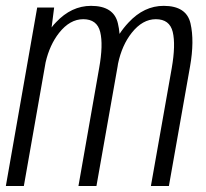

<svg xmlns="http://www.w3.org/2000/svg" viewBox="-36 -620 685 640"><path d="M-16.5 0 88 -595H144.5L136 -528.5Q142.5 -537.5 150.5 -545.5Q202 -600.5 267.5 -600.5Q343.5 -600.5 357 -542Q361 -525.5 362.5 -507Q375.5 -527 392.5 -545Q444 -600.5 509.5 -600.5Q585.5 -600.5 599 -542Q612.5 -483.5 597.5 -398.5L527 0H467L536.5 -393Q550 -471 539.8 -513.5Q529.5 -556 483.5 -556Q439 -556 403 -510.5Q370.5 -469.5 357.5 -408Q356.5 -403 356 -398.5L285.5 0H225.5L294.5 -393Q308.5 -471 298 -513.5Q287.5 -556 241.5 -556Q197 -556 161 -510.5Q129.5 -470.5 116 -412L43.5 0Z"/></svg>

Font: Anybody Light
Style: Italic
Weight: 300
Italic angle: -10°
Designer: Tyler Finck
Foundry: Etcetera Type Company
Version: Version 1.010; ttfautohint (v1.8.3) -l 8 -r 50 -G 200 -x 14 